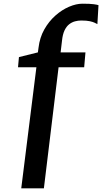

<svg xmlns="http://www.w3.org/2000/svg" viewBox="-20 -845 553 1039"><path d="M188.5 -587Q195 -642 219.8 -685.8Q244.5 -729.5 279.8 -760.8Q315 -792 353.8 -808.5Q392.5 -825 426 -825Q467.5 -825 487.2 -822.2Q507 -819.5 513 -817L507 -714.5Q501 -717.5 492 -722Q483 -726.5 466 -730.2Q449 -734 419.5 -734Q402.5 -734 385.8 -729.5Q369 -725 354.2 -713.5Q339.5 -702 329.2 -680.5Q319 -659 315.5 -624.5L308 -561.5H442.5L435.5 -481H297L217.5 174H95L177 -481H77.5L82.5 -536L185 -561.5Z"/></svg>

Font: Merriweather 20pt
Style: Bold Italic
Weight: 700
Italic angle: -7.8°
Version: Version 2.101